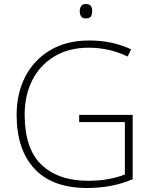

<svg xmlns="http://www.w3.org/2000/svg" viewBox="-20 -928 762 958"><path d="M375 -355H642V-34Q592 -12 534.5 -1Q477 10 414 10Q242 10 152.5 -85.5Q63 -181 63 -355Q63 -462 106 -545.5Q149 -629 230.5 -677.5Q312 -726 425 -726Q483 -726 535 -715Q587 -704 634 -682L617 -646Q569 -669 520.5 -679.5Q472 -690 424 -690Q324 -690 252 -647Q180 -604 141.5 -528.5Q103 -453 103 -356Q103 -186 187 -106Q271 -26 420 -26Q476 -26 521 -34.5Q566 -43 603 -57V-319H375ZM408 -908Q427 -908 433.5 -898Q440 -888 440 -872Q440 -856 433.5 -846Q427 -836 408 -836Q392 -836 385 -846Q378 -856 378 -872Q378 -888 385 -898Q392 -908 408 -908Z"/></svg>

Font: Noto Sans Bengali UI ExtraLight
Style: Regular
Weight: 200
Designer: Jelle Bosma - Monotype Design Team
Foundry: Monotype Imaging Inc.
Version: Version 2.003; ttfautohint (v1.8.4.7-5d5b)